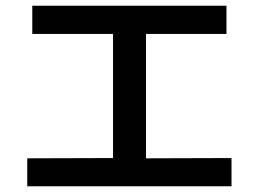

<svg xmlns="http://www.w3.org/2000/svg" viewBox="-20 -690 904 671"><path d="M75.2 -136.7 375 -137.7V-571.3H92.8V-669.9H771.5V-571.3H490.2V-136.7L789.1 -137.7V-39.1H75.2Z"/></svg>

Font: Pretendard GOV SemiBold
Style: Regular
Weight: 600
Designer: Base glyphs from Inter by Rasmus Andersson; Hangeul glyphs from Noto Sans CJK(Source Han Sans) by Jang Soo-young and Kan
Foundry: Kil Hyung-jin
Version: Version 1.309